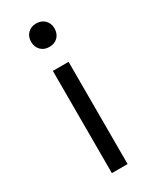

<svg xmlns="http://www.w3.org/2000/svg" viewBox="-191 -792 688 846"><g transform="rotate(-30 152.5 -369.0)"><path d="M112 0V-520H192V0ZM152 -619Q126 -619 109.5 -635.5Q93 -652 93 -679Q93 -705 109.5 -721.5Q126 -738 152 -738Q179 -738 195.5 -721.5Q212 -705 212 -679Q212 -652 195.5 -635.5Q179 -619 152 -619Z"/></g></svg>

Font: M PLUS 2
Style: Regular
Weight: 400
Designer: Coji Morishita
Foundry: UNDERFOREST DESIGN
Version: Version 1.001